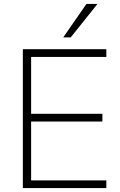

<svg xmlns="http://www.w3.org/2000/svg" viewBox="-20 -955 610 975"><path d="M96 0V-705H520V-666H138V-377H500V-338H138V-39H520V0ZM301 -765 419 -935H475L339 -765Z"/></svg>

Font: Nunito Sans 12pt ExtraLight
Style: Regular
Weight: 200
Designer: Vernon Adams
Foundry: Vernon Adams
Version: Version 3.101;gftools[0.9.27]